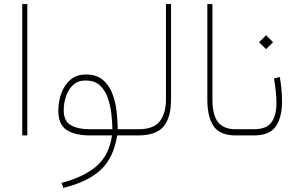

<svg xmlns="http://www.w3.org/2000/svg" viewBox="-20 -663 1466 940"><path d="M113.8 -643.1V0H88.9V-643.1Z M400.4 -298.3Q450.2 -298.3 481 -273.9Q511.7 -249.5 528.1 -209.5Q544.4 -169.4 550.3 -122.6Q556.2 -75.7 556.2 -30.3H642.6V0H553.7Q536.1 110.8 472.2 169.4Q408.2 228 290.5 256.8L280.8 232.4Q387.2 205.1 450.7 151.9Q514.2 98.6 528.3 0H421.4Q347.7 0 306.6 -26.4Q265.6 -52.7 265.6 -120.6Q265.6 -166.5 280.5 -207Q295.4 -247.6 325.2 -272.9Q355 -298.3 400.4 -298.3ZM416.5 -30.3H530.3Q529.8 -68.8 524.7 -110.4Q519.5 -151.9 506.1 -188Q492.7 -224.1 467 -246.6Q441.4 -269 399.4 -269Q361.3 -269 337.6 -246.8Q314 -224.6 303 -191.2Q292 -157.7 292 -123.5Q292 -69.8 327.1 -50Q362.3 -30.3 416.5 -30.3Z M623 -30.3H657.7Q732.4 -30.3 762.5 -69.6Q792.5 -108.9 792.5 -175.8V-643.1H817.4V-176.3Q817.4 -87.4 780.8 -43.7Q744.1 0 657.2 0H623Z M995.1 -643.1H1020V-176.3Q1020 -99.6 1047.6 -64.9Q1075.2 -30.3 1133.3 -30.3H1163.1V0H1133.3Q1057.1 0 1026.1 -44.9Q995.1 -89.8 995.1 -174.3Z M1222.7 0H1143.6V-30.3H1221.7Q1285.2 -30.3 1309.3 -64.5Q1333.5 -98.6 1333.5 -159.7Q1333.5 -184.6 1330.1 -217Q1326.7 -249.5 1321.3 -278.8L1349.6 -286.1Q1355 -259.3 1357.9 -226.1Q1360.8 -192.9 1360.8 -167.5Q1360.8 -87.9 1330.1 -43.9Q1299.3 0 1222.7 0ZM1282.7 -490.7 1316.9 -456.5 1282.7 -422.4 1248.5 -456.5Z"/></svg>

Font: Vazirmatn UI NL Thin
Style: Regular
Weight: 100
Designer: Saber Rastikerdar
Foundry: Saber Rastikerdar
Version: Version 33.003